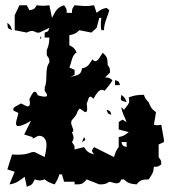

<svg xmlns="http://www.w3.org/2000/svg" viewBox="-20 -714 660 731"><path d="M442 -173H462V-154C447 -159 447 -158 442 -173ZM120 -202 130 -192ZM300 -192 292 -173C305 -181 308 -180 300 -192ZM566 -211 574 -202ZM134 -574C133 -573 132 -563 136 -567C137 -568 138 -578 134 -574ZM442 -353C441 -346 440 -341 440 -338C440 -330 446 -330 462 -325C456 -341 455 -343 442 -353ZM604 -306 612 -296ZM418 -409V-390H437C432 -405 433 -404 418 -409ZM386 -296C391 -281 389 -282 404 -277C399 -292 401 -291 386 -296ZM102 -627 112 -618ZM8 -627C10 -606 7 -607 26 -599C20 -615 21 -617 8 -627ZM168 -646 178 -637ZM157 -162C157 -147 153 -129 150 -116L112 -135H102C84 -127 66 -125 48 -125C41 -125 34 -125 26 -126L8 -69L36 -60L16 -12C41 -15 54 -26 74 -41L82 -3C101 -10 103 -11 112 -31C122 -28 127 -27 132 -27C136 -27 141 -28 150 -31C162 -21 172 -17 188 -12C197 -26 201 -34 206 -50H216L224 -22H264V-12C289 -12 295 -12 310 -31L358 -12C377 -12 383 -13 396 -22C408 -20 416 -16 424 -16C432 -16 437 -19 442 -31H452C467 -16 478 -14 500 -12C515 -30 521 -30 546 -31C559 -50 564 -56 566 -79C583 -79 580 -79 594 -88C594 -105 593 -102 584 -116V-164L604 -173V-183L594 -239C581 -237 578 -236 566 -239L574 -287C557 -299 554 -305 546 -325C535 -336 532 -340 528 -353C506 -353 489 -351 470 -343C471 -337 472 -334 472 -330C472 -319 466 -314 452 -296L442 -306C444 -284 456 -268 462 -249C453 -255 448 -258 446 -258C444 -258 441 -255 432 -249V-221L470 -211C455 -199 451 -196 432 -192V-154C422 -142 419 -132 414 -116L338 -154C332 -145 330 -142 330 -140C330 -138 332 -135 338 -126C316 -133 313 -135 300 -154L264 -145C264 -162 263 -159 254 -173C259 -181 260 -186 260 -190C260 -195 258 -200 254 -211C258 -212 259 -215 259 -218C259 -225 251 -237 251 -247C251 -249 251 -250 252 -252C252 -257 259 -261 268 -274C276 -285 271 -286 282 -300H283C289 -300 300 -287 306 -287C309 -287 312 -291 312 -301C312 -306 311 -312 310 -320C315 -328 316 -346 324 -346C327 -346 330 -344 336 -338C347 -359 357 -372 368 -372C371 -372 375 -371 378 -368C394 -387 406 -402 408 -409C394 -418 397 -419 380 -419L399 -438C398 -454 399 -456 390 -466C389 -491 389 -498 371 -513C362 -501 354 -481 343 -481C340 -481 336 -483 332 -488C322 -475 317 -457 292 -454C289 -421 261 -428 244 -419L264 -429V-448L244 -457C253 -476 253 -505 272 -514C263 -531 261 -533 244 -542V-580C263 -584 269 -586 282 -599L328 -590L348 -608L358 -646H366C364 -635 364 -628 364 -620C364 -614 364 -608 366 -599H376C376 -627 389 -648 396 -675L386 -684C367 -680 363 -677 348 -665L338 -694C326 -692 316 -691 306 -691C292 -691 279 -693 264 -694C255 -680 254 -682 254 -665H234C234 -682 233 -680 224 -694C196 -685 192 -672 178 -646L168 -694C159 -693 152 -692 144 -692C137 -692 128 -693 120 -694C110 -678 110 -679 92 -675L82 -694H54L36 -656V-599L82 -590C91 -595 97 -596 102 -596C107 -596 110 -595 120 -590H130L168 -608C163 -593 165 -595 150 -590V-571H168C167 -551 166 -541 158 -523V-504C167 -490 168 -493 168 -476C149 -452 163 -409 150 -381C151 -375 150 -371 150 -368C152 -366 159 -357 159 -351C159 -348 157 -346 150 -346C145 -346 137 -347 124 -351C120 -360 117 -365 113 -365C106 -365 99 -352 92 -336C93 -330 94 -325 94 -321C94 -312 90 -309 86 -309C79 -309 69 -317 60 -320C45 -312 33 -306 31 -302V-293L50 -284C48 -271 41 -255 41 -244C41 -238 43 -234 50 -234C58 -234 73 -239 98 -254L72 -202L104 -192C104 -188 104 -187 106 -187C110 -187 120 -197 131 -197C136 -197 157 -193 157 -162Z"/></svg>

Font: GNUTypewriter
Style: Standard
Weight: 400
Version: Version 001.000